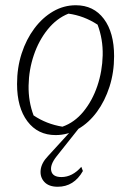

<svg xmlns="http://www.w3.org/2000/svg" viewBox="-20 -507 500 732"><path d="M192 8Q124 8 84.5 -44.5Q45 -97 45 -187Q45 -249 62.5 -303Q80 -357 111 -398.5Q142 -440 182.5 -463.5Q223 -487 269 -487Q337 -487 376 -435Q415 -383 415 -293Q415 -231 397.5 -176.5Q380 -122 349.5 -80.5Q319 -39 278.5 -15.5Q238 8 192 8ZM218 -24Q264 -40 298 -81.5Q332 -123 351 -179Q370 -235 371.5 -296Q373 -357 352 -413Q300 -447 241 -455Q196 -437 162 -395Q128 -353 109 -297Q90 -241 89 -180.5Q88 -120 108 -67Q157 -34 218 -24ZM200 205Q166 205 149 186.5Q132 168 135 141Q138 114 163 88L259 -17H280L195 90Q170 122 175.5 145Q181 168 214 168Q256 168 290 129L296 145Q262 205 200 205Z"/></svg>

Font: Piazzolla ExtraLight
Style: Italic
Weight: 200
Italic angle: -11.3°
Designer: Juan Pablo del Peral
Foundry: Huerta Tipografica
Version: Version 1.330